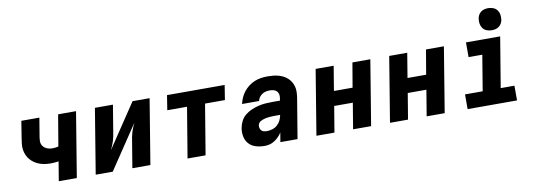

<svg xmlns="http://www.w3.org/2000/svg" viewBox="-59 -1152 4318 1542"><g transform="rotate(-10 2100.0 -381.0)"><path d="M320 0 346 -157Q330 -155 313 -153.5Q296 -152 280 -152Q257 -152 233.5 -155.5Q210 -159 189 -167Q168 -175 149.5 -187.5Q131 -200 116.5 -217Q102 -234 93 -254.5Q84 -275 80.5 -298Q77 -321 79.5 -345Q82 -369 86 -392L108 -530H255L229 -373Q227 -359 226.5 -345Q226 -331 230.5 -318.5Q235 -306 244 -296.5Q253 -287 264 -281Q275 -275 288.5 -272Q302 -269 316 -269Q328 -269 340.5 -270.5Q353 -272 365 -275L408 -530H554L467 0Z M621 0 708 -530H855L820 -318Q817 -299 813.5 -280.5Q810 -262 804.5 -244Q799 -226 791.5 -208Q784 -190 776 -173L1015 -530H1154L1067 0H920L955 -212Q958 -231 961.5 -249.5Q965 -268 970.5 -286Q976 -304 983.5 -322Q991 -340 999 -357L760 0Z M1370 0 1438 -410H1277L1296 -530H1766L1747 -410H1585L1517 0Z M1995 8Q1960 8 1926.5 -2Q1893 -12 1870.5 -36.5Q1848 -61 1841 -95.5Q1834 -130 1840 -165Q1845 -194 1859 -221.5Q1873 -249 1897 -268Q1921 -287 1949 -299Q1977 -311 2006 -318Q2035 -325 2063.5 -327Q2092 -329 2121 -329H2182L2185 -350Q2188 -366 2184.5 -381Q2181 -396 2171 -406Q2161 -416 2146 -420Q2131 -424 2115 -424Q2099 -424 2083 -420.5Q2067 -417 2053 -408Q2039 -399 2029 -385Q2019 -371 2016 -355H1877Q1883 -381 1894 -406Q1905 -431 1922.5 -453Q1940 -475 1962.5 -492Q1985 -509 2010.5 -519.5Q2036 -530 2062.5 -534Q2089 -538 2115 -538Q2138 -538 2160 -536Q2182 -534 2203 -528.5Q2224 -523 2243 -513.5Q2262 -504 2277.5 -490Q2293 -476 2304 -458Q2315 -440 2320.5 -419.5Q2326 -399 2325.5 -376.5Q2325 -354 2322 -332L2267 0H2127L2140 -77Q2140 -77 2140 -77Q2140 -77 2140 -77Q2133 -66 2131.5 -64.5Q2130 -63 2127 -58.5Q2124 -54 2120 -50Q2116 -46 2112 -42Q2108 -38 2104 -34Q2100 -30 2095.5 -26.5Q2091 -23 2086.5 -20Q2082 -17 2077.5 -14Q2073 -11 2068 -8.5Q2063 -6 2058 -3.5Q2053 -1 2047.5 0.5Q2042 2 2037 3.5Q2032 5 2026.5 5.5Q2021 6 2016 7Q2011 8 2005.5 8Q2000 8 1995 8ZM2037 -106Q2059 -106 2081.5 -113Q2104 -120 2121.5 -135.5Q2139 -151 2149 -172Q2159 -193 2163 -215V-216H2121Q2111 -216 2101 -215.5Q2091 -215 2081 -214.5Q2071 -214 2061.5 -212.5Q2052 -211 2042 -209Q2032 -207 2022.5 -203.5Q2013 -200 2003.5 -195Q1994 -190 1988 -181.5Q1982 -173 1980 -163Q1978 -151 1981.5 -139Q1985 -127 1993 -119Q2001 -111 2013 -108.5Q2025 -106 2037 -106Z M2421 0 2508 -530H2655L2622 -330H2774L2808 -530H2954L2867 0H2720L2755 -211H2603L2568 0Z M3021 0 3108 -530H3255L3222 -330H3374L3408 -530H3554L3467 0H3320L3355 -211H3203L3168 0Z M3654 0V-120H3798L3846 -410H3734V-530H4013L3945 -120H4057V0ZM3956 -590Q3935 -590 3915 -597.5Q3895 -605 3883 -621.5Q3871 -638 3867.5 -659Q3864 -680 3868 -702Q3870 -717 3878 -730.5Q3886 -744 3898.5 -753.5Q3911 -763 3926.5 -766.5Q3942 -770 3956 -770Q3978 -770 3997.5 -762.5Q4017 -755 4029.5 -738.5Q4042 -722 4045 -701Q4048 -680 4045 -658Q4042 -643 4034.5 -629.5Q4027 -616 4014 -606.5Q4001 -597 3986 -593.5Q3971 -590 3956 -590Z"/></g></svg>

Font: Iosevka Curly HvExObl
Style: Regular
Weight: 900
Width: 7
Italic angle: -9°
Monospace: yes
Designer: Belleve Invis
Foundry: Belleve Invis
Version: Version 11.1.0; ttfautohint (v1.8.3)